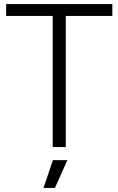

<svg xmlns="http://www.w3.org/2000/svg" viewBox="-20 -720 580 940"><path d="M238 -642H10V-700H530V-642H302V0H238ZM239 64H310L249 200H193Z"/></svg>

Font: Oak Sans Light
Style: Regular
Weight: 400
Designer: Erik Kennedy, Walven
Foundry: Erik Kennedy, Walven
Version: Version 1.100;Glyphs 3.1.2 (3151)